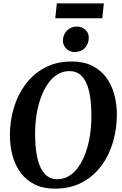

<svg xmlns="http://www.w3.org/2000/svg" viewBox="-20 -1122 735 1152"><path d="M310.1 10Q239.9 10 188.7 -15.2Q137.6 -40.4 104.7 -84.4Q71.8 -128.4 55.8 -186Q39.8 -243.6 39.5 -308.4Q39 -394.6 62.8 -474.2Q86.6 -553.8 133.5 -616.7Q180.5 -679.6 249.8 -716.3Q319.2 -753 410.2 -753Q481.1 -753 532.3 -727.8Q583.4 -702.6 616.3 -658.6Q649.1 -614.5 665 -557.8Q680.8 -501.1 681.1 -438Q681.6 -351 658.2 -270.5Q634.8 -190 587.9 -126.9Q540.9 -63.9 471.4 -26.9Q401.8 10 310.1 10ZM323.2 -46.7Q362.9 -46.7 395.5 -66.9Q428 -87.1 452.9 -123.5Q477.9 -159.9 494.8 -208.1Q511.8 -256.4 520.2 -313Q528.7 -369.6 528.4 -430.3Q528.1 -494.3 520.3 -543.6Q512.6 -592.9 496.7 -626.7Q480.9 -660.5 456.2 -678Q431.5 -695.5 396.8 -695.5Q357.5 -695.5 324.7 -675.4Q291.9 -655.2 267 -619.2Q242.1 -583.1 224.8 -535.1Q207.5 -487.1 198.9 -431.3Q190.3 -375.4 190.6 -315.8Q190.9 -250.8 199.1 -200.7Q207.2 -150.5 223.6 -116.3Q239.9 -82 264.7 -64.4Q289.6 -46.7 323.2 -46.7ZM425.8 -809.7Q407.7 -809.7 391.7 -819.5Q375.6 -829.2 366.2 -845.3Q356.7 -861.3 357.4 -880Q359.1 -915.5 382.2 -939Q405.3 -962.5 441 -962.5Q472.5 -962.5 492.9 -942.9Q513.3 -923.2 512.6 -895.7Q512.3 -859.2 489.3 -834.5Q466.3 -809.7 425.8 -809.7ZM321 -1101.8H603L593.9 -1012.3H311.6Z"/></svg>

Font: Merriweather 7pt Light
Style: Italic
Weight: 300
Italic angle: -7.8°
Designer: Eben Sorkin
Foundry: Eben Sorkin
Version: Version 2.200;gftools[0.9.31]